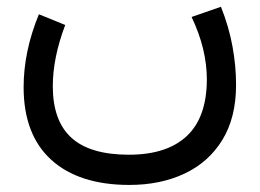

<svg xmlns="http://www.w3.org/2000/svg" viewBox="-20 -312 747 552"><path d="M530.8 -263.2 615.2 -292.5Q638.2 -234.9 648.4 -178.5Q658.7 -122.1 658.7 -68.4Q658.7 25.9 619.4 90.1Q580.1 154.3 510.7 187Q441.4 219.7 352.1 219.7Q207 219.7 127.4 147.5Q47.9 75.2 47.9 -61.5Q47.9 -164.1 91.8 -271L167.5 -240.2Q131.8 -146 131.8 -64Q131.8 35.2 185.3 84Q238.8 132.8 350.6 132.8Q459.5 132.8 516.8 79.3Q574.2 25.9 574.7 -83Q574.7 -171.4 530.8 -263.2Z"/></svg>

Font: Vazir WOL
Style: Regular-WOL
Weight: 400
Designer: Saber Rastikerdar
Foundry: Saber Rastikerdar
Version: Version 27.2.2